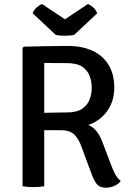

<svg xmlns="http://www.w3.org/2000/svg" viewBox="-20 -912 640 940"><path d="M539.5 -482Q539.5 -436 522.5 -399Q505.5 -362 476.5 -336.8Q447.5 -311.5 411.5 -300Q436 -291.5 453.8 -268Q471.5 -244.5 482 -215L526.5 -98Q537.5 -68.5 547.5 -52.8Q557.5 -37 571 -26Q560.5 -10.5 539.8 -1.8Q519 7 499 7Q469 7 455 -9.5Q441 -26 429 -58.5L379 -193.5Q367 -228 345.8 -251.2Q324.5 -274.5 278 -274.5H153V-358Q175 -359 203.5 -359.8Q232 -360.5 260 -361Q288 -361.5 307 -361.5Q356 -361.5 382.2 -379.5Q408.5 -397.5 418.8 -425.2Q429 -453 429 -482Q429 -512.5 418.8 -540.2Q408.5 -568 382.2 -585.5Q356 -603 307 -603Q286 -603 254 -603.2Q222 -603.5 196.5 -604V0Q184 2 169.8 3Q155.5 4 143 4Q131.5 4 116.8 3Q102 2 90.5 0V-677.5L97 -683.5Q153.5 -685 207.5 -686Q261.5 -687 312.5 -687Q382 -687 432.8 -663.5Q483.5 -640 511.5 -594.5Q539.5 -549 539.5 -482ZM410.5 -892.5Q422 -888 436 -876Q450 -864 456 -847L343.5 -741.5Q334.5 -739 322.5 -738Q310.5 -737 298 -737Q285.5 -737 273.8 -738Q262 -739 252.5 -741.5L140 -847Q146 -864 160 -876Q174 -888 185.5 -892.5L298 -817.5Z"/></svg>

Font: Signika
Style: Regular
Weight: 400
Designer: Anna Giedry
Foundry: Anna Giedry
Version: Version 2.001